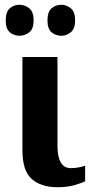

<svg xmlns="http://www.w3.org/2000/svg" viewBox="-20 -775 386 805"><path d="M222 10Q262 10 293 1Q324 -8 337 -15V-80Q324 -76 309 -73Q294 -70 277 -70Q221 -70 221 -164V-536H74V-145Q74 -59 113 -24.5Q152 10 222 10ZM238 -625Q258 -625 276.5 -639.5Q295 -654 295 -689Q295 -726 276.5 -740.5Q258 -755 238 -755Q214 -755 196.5 -740.5Q179 -726 179 -689Q179 -654 196.5 -639.5Q214 -625 238 -625ZM61 -625Q84 -625 102.5 -639.5Q121 -654 121 -689Q121 -726 102.5 -740.5Q84 -755 61 -755Q39 -755 21.5 -740.5Q4 -726 4 -689Q4 -654 21.5 -639.5Q39 -625 61 -625Z"/></svg>

Font: Noto Serif ExtraCondensed Extra
Style: Regular
Weight: 800
Width: 3
Designer: Monotype Design Team
Foundry: Monotype Imaging Inc.
Version: Version 1.002